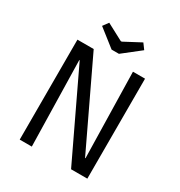

<svg xmlns="http://www.w3.org/2000/svg" viewBox="-202 -1017 1083 1156"><g transform="rotate(30 340.0 -439.5)"><path d="M105 0V-695H218L501 -101H504L491 -695H575V0H462L179 -594H176L189 0ZM313 -746 192 -841 220 -879 335 -818H342L457 -879L485 -841L364 -746Z"/></g></svg>

Font: Ruda
Style: Regular
Weight: 400
Designer: Mariela Monsalve and Angelina Sanchez
Foundry: Mariela Monsalve and Angelina Sanchez
Version: Version 2.000